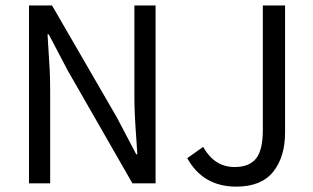

<svg xmlns="http://www.w3.org/2000/svg" viewBox="-20 -676 1155 708"><path d="M171.9 -655.8 411.1 -242.7 482.4 -106.9H486.3L482.9 -161.6Q475.6 -255.9 475.6 -315.4V-655.8H553.7V0H468.3L230.5 -414.6L159.7 -549.3H155.3L156.7 -525.9Q161.1 -460.4 163.1 -422.4Q165 -384.3 165 -344.2V0H86.9V-655.8ZM845.2 -60.1Q898.9 -60.1 924.1 -91.3Q949.2 -122.6 949.2 -195.8V-655.8H1031.2V-188Q1031.2 -97.2 987.3 -42.5Q943.4 12.2 851.6 12.2Q728.5 12.2 670.4 -92.8L729 -134.3Q751.5 -95.7 780 -77.9Q808.6 -60.1 845.2 -60.1Z"/></svg>

Font: Varta
Style: Regular
Weight: 400
Designer: Joana Correia, Viktoriya Grabowska, Eben Sorkin
Foundry: Sorkin Type
Version: Version 1.003; ttfautohint (v1.3) -l 8 -r 24 -G 200 -x 12 -H